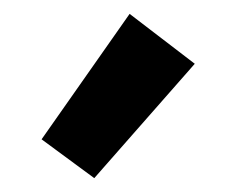

<svg xmlns="http://www.w3.org/2000/svg" viewBox="-20 -839 340 277"><path d="M116 -582 40 -638 167 -819 261 -747Z"/></svg>

Font: Ubuntu Sans ExtraBold
Style: Regular
Weight: 800
Designer: Dalton Maag Ltd
Foundry: Dalton Maag Ltd
Version: Version 1.006; ttfautohint (v1.8.4.7-5d5b)